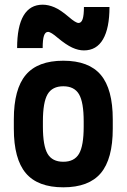

<svg xmlns="http://www.w3.org/2000/svg" viewBox="-20 -789 540 819"><path d="M250 10Q141 10 90 -50.5Q39 -111 39 -240V-280Q39 -409 90 -469.5Q141 -530 250 -530Q359 -530 410 -469.5Q461 -409 461 -280V-240Q461 -111 410 -50.5Q359 10 250 10ZM250 -99Q297 -99 317 -133Q337 -167 337 -249V-271Q337 -353 317 -387Q297 -421 250 -421Q203 -421 183 -387Q163 -353 163 -271V-249Q163 -167 183 -133Q203 -99 250 -99ZM338 -574Q314 -574 288 -586Q262 -598 227 -627Q212 -640 201.5 -646.5Q191 -653 185 -653Q173 -653 167.5 -636.5Q162 -620 162 -584H53Q53 -676 80.5 -722.5Q108 -769 162 -769Q186 -769 212 -758Q238 -747 273 -717Q288 -704 298.5 -697.5Q309 -691 315 -691Q327 -691 332.5 -707.5Q338 -724 338 -759H447Q447 -669 419.5 -621.5Q392 -574 338 -574Z"/></svg>

Font: M PLUS Code Latin SemiBold
Style: Regular
Weight: 600
Designer: Coji Morishita
Foundry: UNDERFOREST DESIGN
Version: Version 1.002; ttfautohint (v1.8.3)